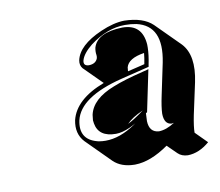

<svg xmlns="http://www.w3.org/2000/svg" viewBox="-49 -694 514 449"><g transform="rotate(-10 208.0 -469.0)"><path d="M363.8 -301.3Q349.1 -301.8 340.3 -310.5L318.4 -332Q275.4 -301.8 238.8 -301.3Q237.3 -301.3 236.8 -301.3Q205.6 -301.8 187.5 -319.3L130.9 -376Q111.8 -396.5 118.2 -428.2Q129.9 -475.6 199.2 -502L156.2 -544.9Q149.9 -552.7 151.9 -564Q159.2 -598.6 214.8 -623Q246.1 -636.7 271.5 -637.2Q316.4 -636.2 338.4 -615.2L395 -558.6Q422.9 -528.8 409.7 -466.3L393.6 -391.6Q388.2 -364.7 388.2 -350.6L415.5 -323.2Q390.6 -301.8 363.8 -301.3ZM238.8 -397.9Q254.9 -405.8 277.8 -422.9Q251 -411.1 238.8 -397.9ZM304.2 -554.7Q266.1 -548.8 260.7 -528.3Q259.8 -522.5 259.8 -519L300.3 -528.8Q303.2 -543.5 304.2 -554.7ZM307.1 -368.2Q324.7 -368.7 344.7 -381.8Q341.3 -381.3 338.9 -380.9Q321.8 -382.3 321.3 -407.2Q321.8 -423.3 327.6 -450.2L343.3 -524.9Q360.4 -610.4 298.3 -624.5Q285.6 -627 271.5 -627Q229.5 -627 188 -595.7Q166 -578.1 161.6 -562Q158.7 -549.3 172.4 -548.8Q189 -549.3 193.4 -562Q194.3 -566.4 193.8 -569.3Q192.4 -577.6 194.3 -586.9Q204.6 -620.6 264.2 -622.1Q311.5 -622.1 314.9 -572.8Q314.9 -568.8 314.9 -565.4Q314.5 -547.9 310.1 -526.9L309.1 -521L241.7 -504.4Q140.1 -479 127.9 -425.8Q118.7 -381.8 160.2 -370.6Q162.6 -370.1 164.1 -369.6Q172.4 -368.2 180.2 -368.2Q214.4 -368.2 251 -393.1Q258.8 -398.4 267.6 -405.3L284.2 -417.5L283.2 -396.5Q284.2 -369.6 307.1 -368.2ZM292.5 -511.7 307.6 -515.6 287.1 -417 283.7 -415Q236.8 -379.9 207 -379.9Q166 -379.9 160.2 -412.6Q159.7 -417 159.2 -420.4Q159.7 -426.8 160.6 -433.1Q168.5 -469.7 221.7 -490.2Q248.5 -501 292.5 -511.7Z"/></g></svg>

Font: Linux Biolinum Shadow O
Style: Italic
Weight: 400
Italic angle: -12°
Designer: Philipp H. Poll
Foundry: Philipp H. Poll
Version: Version 0.6.2